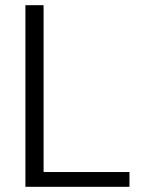

<svg xmlns="http://www.w3.org/2000/svg" viewBox="-20 -720 560 740"><path d="M78 0V-700H148V-57H479V0Z"/></svg>

Font: DM Sans Light
Style: Regular
Weight: 300
Designer: Colophon Foundry, Jonny Pinhorn
Foundry: Colophon Foundry
Version: Version 4.004; ttfautohint (v1.8.4.7-5d5b)